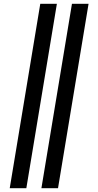

<svg xmlns="http://www.w3.org/2000/svg" viewBox="-20 -843 515 1006"><path d="M197 143 357 -823H444L284 143ZM31 143 191 -823H278L118 143Z"/></svg>

Font: Iosevka QP
Style: Bold Italic
Weight: 700
Italic angle: -9°
Designer: Belleve Invis
Foundry: Belleve Invis
Version: Version 20.0.0; ttfautohint (v1.8.4)